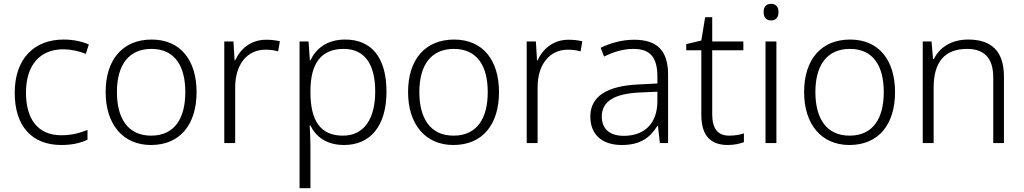

<svg xmlns="http://www.w3.org/2000/svg" viewBox="-20 -749 5358 1005"><path d="M301 10C359 10 404 -1 438 -18V-69C400 -53 354 -41 301 -41C174 -41 116 -131 116 -264C116 -405 186 -491 312 -491C349 -491 393 -482 429 -467L445 -516C410 -532 364 -542 313 -542C160 -542 57 -443 57 -263C57 -91 145 10 301 10Z M1009 -267C1009 -432 926 -542 774 -542C624 -542 533 -439 533 -267C533 -99 623 10 770 10C925 10 1009 -100 1009 -267ZM592 -267C592 -408 653 -493 773 -493C898 -493 950 -399 950 -267C950 -131 895 -39 771 -39C649 -39 592 -130 592 -267Z M1373 -541C1293 -541 1238 -493 1211 -433H1208L1202 -532H1154V0H1211V-292C1211 -411 1273 -489 1370 -489C1394 -489 1415 -486 1436 -480L1445 -533C1424 -538 1399 -541 1373 -541Z M1787 -542C1688 -542 1632 -491 1605 -433H1602L1595 -532H1548V236H1605V17C1605 -16 1603 -58 1601 -92H1605C1632 -36 1687 10 1781 10C1918 10 2003 -89 2003 -269C2003 -450 1923 -542 1787 -542ZM1779 -493C1889 -493 1944 -413 1944 -270C1944 -126 1885 -39 1775 -39C1659 -39 1605 -115 1605 -266V-276C1606 -416 1660 -493 1779 -493Z M2592 -267C2592 -432 2509 -542 2357 -542C2207 -542 2116 -439 2116 -267C2116 -99 2206 10 2353 10C2508 10 2592 -100 2592 -267ZM2175 -267C2175 -408 2236 -493 2356 -493C2481 -493 2533 -399 2533 -267C2533 -131 2478 -39 2354 -39C2232 -39 2175 -130 2175 -267Z M2956 -541C2876 -541 2821 -493 2794 -433H2791L2785 -532H2737V0H2794V-292C2794 -411 2856 -489 2953 -489C2977 -489 2998 -486 3019 -480L3028 -533C3007 -538 2982 -541 2956 -541Z M3299 -541C3235 -541 3174 -523 3124 -499L3142 -453C3193 -478 3242 -493 3297 -493C3378 -493 3421 -454 3421 -349V-312L3324 -307C3158 -300 3070 -245 3070 -139C3070 -43 3133 10 3235 10C3334 10 3383 -30 3421 -90H3424L3434 0H3477V-358C3477 -485 3419 -541 3299 -541ZM3331 -265 3421 -269V-217C3420 -105 3356 -38 3245 -38C3173 -38 3130 -73 3130 -139C3130 -219 3196 -259 3331 -265Z M3797 -39C3736 -39 3708 -77 3708 -151V-486H3871V-532H3708V-659H3671L3651 -537L3572 -518V-486H3651V-148C3651 -37 3701 10 3790 10C3823 10 3854 3 3874 -5V-51C3855 -44 3827 -39 3797 -39Z M4016 -729C3991 -729 3977 -713 3977 -686C3977 -658 3991 -642 4016 -642C4041 -642 4055 -658 4055 -686C4055 -713 4041 -729 4016 -729ZM4044 -532H3987V0H4044Z M4665 -267C4665 -432 4582 -542 4430 -542C4280 -542 4189 -439 4189 -267C4189 -99 4279 10 4426 10C4581 10 4665 -100 4665 -267ZM4248 -267C4248 -408 4309 -493 4429 -493C4554 -493 4606 -399 4606 -267C4606 -131 4551 -39 4427 -39C4305 -39 4248 -130 4248 -267Z M5048 -542C4958 -542 4897 -499 4868 -440H4864L4856 -532H4810V0H4867V-290C4867 -425 4925 -493 5042 -493C5131 -493 5179 -446 5179 -344V0H5235V-348C5235 -482 5169 -542 5048 -542Z"/></svg>

Font: Noto Sans Devanagari UI Light
Style: Regular
Weight: 300
Designer: Jelle Bosma - Monotype Design Team
Foundry: Monotype Imaging Inc.
Version: Version 2.004